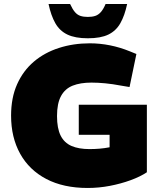

<svg xmlns="http://www.w3.org/2000/svg" viewBox="-20 -924 779 953"><path d="M415 9Q295 9 210 -35.5Q125 -80 80 -161Q35 -242 35 -350Q35 -439 65 -506Q95 -573 148 -618Q201 -663 272.5 -686Q344 -709 426 -709Q476 -709 526 -699Q576 -689 625 -669L657 -656L623 -492L581 -499Q539 -507 502.5 -510.5Q466 -514 434 -514Q379 -514 341 -499Q303 -484 283 -447.5Q263 -411 263 -348Q263 -287 281 -251Q299 -215 335 -199.5Q371 -184 424 -184Q449 -184 473.5 -186Q498 -188 524 -193V-255H371V-404H709V-69Q676 -47 628 -29.5Q580 -12 525.5 -1.5Q471 9 415 9ZM416 -734Q353 -734 314.5 -752.5Q276 -771 254.5 -809Q233 -847 221 -904H328Q340 -878 352 -864Q364 -850 379.5 -845Q395 -840 416 -840Q437 -840 452.5 -845Q468 -850 480.5 -864Q493 -878 504 -904H611Q599 -847 577.5 -809Q556 -771 518 -752.5Q480 -734 416 -734Z"/></svg>

Font: REM Medium Black
Style: Regular
Weight: 900
Version: Version 1.005;gftools[0.9.28]